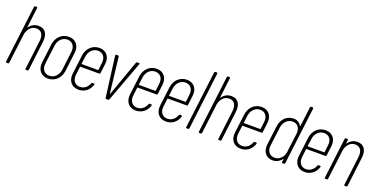

<svg xmlns="http://www.w3.org/2000/svg" viewBox="-21 -1415 4201 2139"><g transform="rotate(20 2079.0 -346.0)"><path d="M245 -509C201 -509 161 -489 134 -450C132 -446 130 -447 130 -451L159 -690C160 -696 157 -700 151 -700H133C127 -700 122 -696 122 -690L38 -10C37 -4 41 0 47 0H65C71 0 75 -4 76 -10L120 -366C135 -434 177 -474 231 -474C291 -474 320 -429 311 -352L269 -10C268 -4 272 0 277 0H296C302 0 306 -4 307 -10L349 -356C361 -452 323 -509 245 -509Z M539 8C622 8 685 -53 696 -139L723 -363C734 -449 686 -510 603 -510C520 -510 457 -449 447 -363L419 -139C409 -53 457 8 539 8ZM543 -27C484 -27 449 -74 457 -140L485 -362C493 -428 539 -475 598 -475C657 -475 693 -428 685 -362L658 -140C650 -74 602 -27 543 -27Z M1071 -250 1085 -363C1096 -449 1048 -510 966 -510C883 -510 820 -449 810 -363L782 -138C772 -52 820 8 902 8C974 8 1030 -37 1050 -105C1053 -112 1048 -116 1042 -116L1025 -117C1019 -117 1016 -114 1013 -108C996 -60 956 -27 906 -27C847 -27 812 -73 820 -140L832 -236C832 -238 834 -240 836 -240H1060C1066 -240 1071 -244 1071 -250ZM961 -475C1020 -475 1056 -429 1047 -362L1037 -277C1037 -275 1034 -273 1033 -273H840C839 -273 837 -275 837 -277L848 -362C856 -429 902 -475 961 -475Z M1229 0H1252C1258 0 1262 -3 1264 -9L1443 -491C1446 -498 1444 -502 1437 -502H1414C1408 -502 1403 -498 1402 -493L1251 -69C1249 -65 1247 -65 1247 -69L1198 -493C1198 -499 1194 -502 1189 -502H1167C1160 -502 1156 -498 1157 -491L1219 -9C1219 -3 1223 0 1229 0Z M1750 -250 1764 -363C1775 -449 1727 -510 1645 -510C1562 -510 1499 -449 1489 -363L1461 -138C1451 -52 1499 8 1581 8C1653 8 1709 -37 1729 -105C1732 -112 1727 -116 1721 -116L1704 -117C1698 -117 1695 -114 1692 -108C1675 -60 1635 -27 1585 -27C1526 -27 1491 -73 1499 -140L1511 -236C1511 -238 1513 -240 1515 -240H1739C1745 -240 1750 -244 1750 -250ZM1640 -475C1699 -475 1735 -429 1726 -362L1716 -277C1716 -275 1713 -273 1712 -273H1519C1518 -273 1516 -275 1516 -277L1527 -362C1535 -429 1581 -475 1640 -475Z M2108 -250 2122 -363C2133 -449 2085 -510 2003 -510C1920 -510 1857 -449 1847 -363L1819 -138C1809 -52 1857 8 1939 8C2011 8 2067 -37 2087 -105C2090 -112 2085 -116 2079 -116L2062 -117C2056 -117 2053 -114 2050 -108C2033 -60 1993 -27 1943 -27C1884 -27 1849 -73 1857 -140L1869 -236C1869 -238 1871 -240 1873 -240H2097C2103 -240 2108 -244 2108 -250ZM1998 -475C2057 -475 2093 -429 2084 -362L2074 -277C2074 -275 2071 -273 2070 -273H1877C1876 -273 1874 -275 1874 -277L1885 -362C1893 -429 1939 -475 1998 -475Z M2183 0H2201C2207 0 2211 -4 2212 -10L2295 -690C2296 -696 2293 -700 2287 -700H2269C2263 -700 2258 -696 2258 -690L2174 -10C2173 -4 2177 0 2183 0Z M2531 -509C2487 -509 2447 -489 2420 -450C2418 -446 2416 -447 2416 -451L2445 -690C2446 -696 2443 -700 2437 -700H2419C2413 -700 2408 -696 2408 -690L2324 -10C2323 -4 2327 0 2333 0H2351C2357 0 2361 -4 2362 -10L2406 -366C2421 -434 2463 -474 2517 -474C2577 -474 2606 -429 2597 -352L2555 -10C2554 -4 2558 0 2563 0H2582C2588 0 2592 -4 2593 -10L2635 -356C2647 -452 2609 -509 2531 -509Z M2994 -250 3008 -363C3019 -449 2971 -510 2889 -510C2806 -510 2743 -449 2733 -363L2705 -138C2695 -52 2743 8 2825 8C2897 8 2953 -37 2973 -105C2976 -112 2971 -116 2965 -116L2948 -117C2942 -117 2939 -114 2936 -108C2919 -60 2879 -27 2829 -27C2770 -27 2735 -73 2743 -140L2755 -236C2755 -238 2757 -240 2759 -240H2983C2989 -240 2994 -244 2994 -250ZM2884 -475C2943 -475 2979 -429 2970 -362L2960 -277C2960 -275 2957 -273 2956 -273H2763C2762 -273 2760 -275 2760 -277L2771 -362C2779 -429 2825 -475 2884 -475Z M3394 -690 3365 -458C3365 -454 3362 -453 3360 -456C3342 -491 3309 -510 3267 -510C3187 -510 3128 -450 3117 -363L3089 -138C3079 -53 3124 8 3203 8C3245 8 3283 -11 3310 -46C3312 -49 3315 -48 3315 -44L3310 -10C3310 -4 3313 0 3319 0H3337C3343 0 3347 -4 3348 -10L3432 -690C3432 -696 3429 -700 3423 -700H3405C3399 -700 3395 -696 3394 -690ZM3214 -27C3155 -27 3119 -73 3127 -140L3155 -362C3163 -429 3210 -475 3269 -475C3327 -475 3362 -429 3354 -362L3326 -140C3318 -73 3272 -27 3214 -27Z M3752 -250 3766 -363C3777 -449 3729 -510 3647 -510C3564 -510 3501 -449 3491 -363L3463 -138C3453 -52 3501 8 3583 8C3655 8 3711 -37 3731 -105C3734 -112 3729 -116 3723 -116L3706 -117C3700 -117 3697 -114 3694 -108C3677 -60 3637 -27 3587 -27C3528 -27 3493 -73 3501 -140L3513 -236C3513 -238 3515 -240 3517 -240H3741C3747 -240 3752 -244 3752 -250ZM3642 -475C3701 -475 3737 -429 3728 -362L3718 -277C3718 -275 3715 -273 3714 -273H3521C3520 -273 3518 -275 3518 -277L3529 -362C3537 -429 3583 -475 3642 -475Z M4025 -509C3981 -509 3941 -489 3914 -450C3912 -446 3910 -447 3910 -451L3915 -492C3916 -498 3912 -502 3907 -502H3888C3882 -502 3878 -498 3877 -492L3818 -10C3817 -4 3821 0 3827 0H3845C3851 0 3855 -4 3856 -10L3900 -366C3915 -434 3957 -474 4011 -474C4071 -474 4100 -429 4091 -352L4049 -10C4048 -4 4052 0 4057 0H4076C4082 0 4086 -4 4087 -10L4129 -356C4141 -452 4103 -509 4025 -509Z"/></g></svg>

Font: Barlow Condensed ExtraLight
Style: Italic
Weight: 275
Width: 3
Italic angle: -7°
Designer: Jeremy Tribby
Foundry: Tribby Type
Version: Version 1.422;hotconv 1.0.109;makeotfexe 2.5.65596